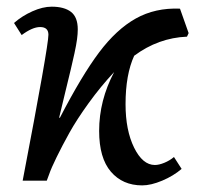

<svg xmlns="http://www.w3.org/2000/svg" viewBox="-20 -541 597 575"><path d="M544.9 -441.9 540 -431.2Q454.1 -427.7 381.8 -374Q356 -317.4 356 -229Q356 -150.9 381.6 -98.9Q407.2 -46.9 443.8 -46.9Q456.1 -46.9 472.2 -53.5Q488.3 -60.1 501 -70.8L523.9 -35.2Q499.5 -14.2 465.8 0Q432.1 14.2 405.8 14.2Q347.2 14.2 312 -26.9Q276.9 -67.9 276.9 -148.9Q276.9 -240.2 321.8 -325.2Q281.2 -281.7 245.6 -232.4Q210 -183.1 188 -143.6Q166 -104 149.7 -70.6Q133.3 -37.1 127 -18.6L120.1 0H47.9Q125 -402.3 125 -437Q125 -460 100.1 -460Q77.1 -460 44.9 -436L22 -472.2Q45.9 -493.2 76.9 -507.1Q107.9 -521 134.8 -521Q172.4 -521 192.6 -505.4Q212.9 -489.7 212.9 -453.1Q212.9 -439.9 210.7 -423.3Q208.5 -406.7 202.9 -380.9Q197.3 -355 191.9 -332.8Q186.5 -310.5 175.8 -266.4Q165 -222.2 157.2 -189L159.2 -188Q224.6 -314.5 276.6 -383.8Q328.6 -453.1 386.7 -485.6Q444.8 -518.1 519 -515.1Z"/></svg>

Font: Literata Book
Style: Italic
Weight: 400
Italic angle: -3°
Designer: Latin by Veronika Burian and Jose Scaglione. Greek by Irene Vlachou. Cyrillic by Vera Evstafieva
Foundry: TypeTogether
Version: Version 1.003;PS 001.003;hotconv 1.0.88;makeotf.lib2.5.64775